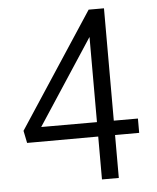

<svg xmlns="http://www.w3.org/2000/svg" viewBox="-50 -718 623 761"><g transform="rotate(-5 261.5 -337.5)"><path d="M325 0V-602H348L94 -214L84 -228H488V-171L42 -170L32 -219L331 -675H392V0Z"/></g></svg>

Font: Yaldevi ExtraLight
Style: Regular
Weight: 400
Version: Version 1.100